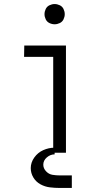

<svg xmlns="http://www.w3.org/2000/svg" viewBox="-20 -755 540 949"><path d="M243 0V-474H99L100 -530H306V0ZM250 -635Q237 -635 224.5 -641Q212 -647 206 -659.5Q200 -672 200 -685Q200 -698 206 -710.5Q212 -723 224.5 -729Q237 -735 250 -735Q263 -735 275.5 -729Q288 -723 294 -710.5Q300 -698 300 -685Q300 -672 294 -659.5Q288 -647 275.5 -641Q263 -635 250 -635ZM275 174Q251 174 226.5 171Q202 168 180 156Q158 144 145 122.5Q132 101 132 76Q132 48 149.5 23.5Q167 -1 194 -13Q221 -25 250 -25V8Q229 8 211.5 23Q194 38 194 59Q194 77 207.5 91.5Q221 106 239 109Q257 112 275 112H335V174Z"/></svg>

Font: Iosevka SS01 Light
Style: Regular
Weight: 300
Monospace: yes
Designer: Belleve Invis
Foundry: Belleve Invis
Version: 2.3.3; ttfautohint (v1.8.3)